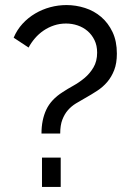

<svg xmlns="http://www.w3.org/2000/svg" viewBox="-20 -739 519 759"><path d="M144 -211Q144 -265 163 -305.5Q182 -346 228 -375Q246 -387 269.5 -400Q293 -413 314 -430.5Q335 -448 349.5 -472.5Q364 -497 364 -531Q364 -559 353.5 -580.5Q343 -602 326 -616.5Q309 -631 287 -638.5Q265 -646 241 -646Q216 -646 193.5 -638.5Q171 -631 152 -618Q133 -605 118 -587.5Q103 -570 93 -551L34 -590Q47 -621 69 -645Q91 -669 119 -685.5Q147 -702 178.5 -710.5Q210 -719 243 -719Q280 -719 316 -707.5Q352 -696 380 -672Q408 -648 425 -612Q442 -576 442 -527Q442 -489 431.5 -462Q421 -435 404 -415Q387 -395 364 -380Q341 -365 316 -351Q298 -341 280 -330Q262 -319 248.5 -303.5Q235 -288 226.5 -266Q218 -244 218 -211ZM146 0V-116H220V0Z"/></svg>

Font: Raleway Medium Alt1
Style: Regular
Weight: 500
Designer: Matt McInerney, Pablo Impallari, Rodrigo Fuenzalida
Foundry: Matt McInerney, Pablo Impallari, Rodrigo Fuenzalida
Version: Version 3.000g; ttfautohint (v1.5) -l 8 -r 28 -G 28 -x 14 -D